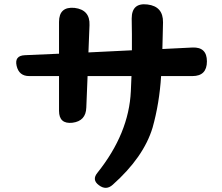

<svg xmlns="http://www.w3.org/2000/svg" viewBox="-20 -815 1040 901"><path d="M444 54Q410 29 437 -4Q585 -189 594 -387L597 -458H391L385 -310Q383 -247 320 -239Q257 -232 257 -295V-458H117Q69 -458 58 -506Q47 -554 97 -556L257 -563V-712Q257 -785 330 -778Q403 -769 400 -697L395 -569L599 -579Q599 -618 599 -655Q599 -692 598 -728Q598 -803 672 -794Q746 -785 745 -710Q744 -677 743.5 -646Q743 -615 742 -585L883 -592Q951 -595 951 -527Q951 -458 883 -458H736Q732 -394 722 -333.5Q712 -273 696 -216Q654 -77 509 52Q478 80 444 54Z"/></svg>

Font: MaokenZhuyuanTi
Style: Regular
Weight: 400
Designer: Fontworks Inc & LongZhuTi team: ZERO子、时光羊、荆南、频凡、刘鹏、Little White Dog、帆影Magmeta、奈白不弍、白日月球、ChaoTawei、雨三（排名不分先后）
Version: Version 1.000; 20230222